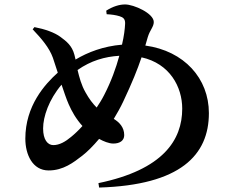

<svg xmlns="http://www.w3.org/2000/svg" viewBox="-20 -808 1040 864"><path d="M517 -557C502 -502 480 -441 449 -381C439 -361 427 -342 415 -324C398 -341 381 -363 365 -392C346 -425 337 -460 329 -493C389 -535 451 -553 517 -557ZM460 -744C482 -743 502 -740 518 -735C534 -730 544 -723 543 -701C542 -678 538 -645 529 -607C445 -600 375 -573 320 -540L315 -561C304 -603 279 -622 252 -642C225 -662 182 -677 135 -686L127 -676C167 -634 202 -593 218 -548L240 -481C182 -429 94 -332 94 -184C94 -113 126 -41 199 -41C265 -41 311 -77 351 -108C373 -125 399 -151 426 -183C446 -172 470 -162 490 -162C519 -162 539 -175 539 -200C539 -235 517 -258 492 -273C507 -298 522 -324 535 -352C575 -437 598 -494 617 -550C744 -522 800 -417 800 -319C800 -178 714 -44 423 16L426 36C792 25 920 -110 920 -299C920 -455 809 -579 634 -603L645 -641C655 -674 672 -687 672 -709C672 -748 582 -788 543 -788C517 -788 488 -779 458 -760ZM257 -427C268 -395 278 -364 289 -339C303 -307 322 -273 351 -241C334 -222 316 -205 300 -192C275 -171 248 -155 220 -155C194 -155 174 -180 174 -230C174 -283 200 -360 257 -427Z"/></svg>

Font: Noto Serif JP
Style: Bold
Weight: 700
Designer: Ryoko NISHIZUKA 西塚涼子 (kana & ideographs); Frank Grießhammer (Latin, Greek & Cyrillic); Wenlong ZHANG 张文龙 (bopomofo); San
Foundry: Adobe
Version: Version 2.001;hotconv 1.1.0;makeotfexe 2.6.0